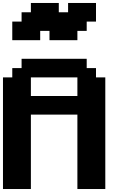

<svg xmlns="http://www.w3.org/2000/svg" viewBox="-20 -1270 852 1290"><path d="M500 0H687.5V-750H625V-812.5H562.5V-875H125V-812.5H62.5V-750H0V0H187.5V-500H500ZM500 -625H187.5V-750H500ZM312.5 -1000H500V-1062.5H562.5V-1125H625V-1250H437.5V-1187.5H375V-1250H187.5V-1187.5H125V-1125H62.5V-1000H250V-1062.5H312.5Z"/></svg>

Font: Faithful 32x
Style: Semibold
Weight: 400
Foundry: Faithful Resource Pack
Version: Version 1.0; January 27, 2023